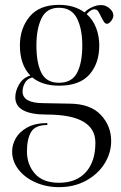

<svg xmlns="http://www.w3.org/2000/svg" viewBox="-20 -507 497 791"><path d="M337 -449Q363 -426 376 -392Q389 -358 389 -320Q389 -246 348.5 -200Q308 -154 223 -154Q155 -154 113 -188Q91 -182 82 -164.5Q73 -147 73 -130Q73 -82 160 -82L268 -80Q353 -79 395.5 -33.5Q438 12 438 74Q438 123 411 166.5Q384 210 335 237Q286 264 223 264Q170 264 125.5 244Q81 224 55.5 190.5Q30 157 30 117Q30 89 45 62.5Q60 36 92.5 18Q125 0 175 0V8Q125 8 108 37Q91 66 91 117Q91 171 124 208.5Q157 246 223 246Q294 246 333.5 202.5Q373 159 373 81Q373 -35 173 -35Q43 -35 43 -106Q43 -132 58.5 -159Q74 -186 105 -196Q62 -240 62 -320Q62 -390 102 -438.5Q142 -487 223 -487Q286 -487 328 -456Q341 -469 359.5 -477.5Q378 -486 395 -486Q406 -486 411 -484Q426 -479 436.5 -467.5Q447 -456 447 -443Q447 -433 439 -422Q429 -409 421 -409Q414 -409 409 -416Q404 -423 397 -437Q390 -452 385 -459.5Q380 -467 373 -468Q358 -472 337 -449ZM319 -320Q319 -388 297 -431.5Q275 -475 223 -475Q172 -475 151 -431.5Q130 -388 130 -320Q130 -248 150.5 -207Q171 -166 223 -166Q276 -166 297.5 -207Q319 -248 319 -320Z"/></svg>

Font: Viaoda Libre
Style: Regular
Weight: 400
Designer: Gydient
Version: Version 2.000